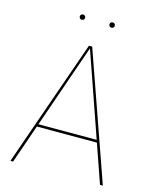

<svg xmlns="http://www.w3.org/2000/svg" viewBox="-122 -911 802 994"><g transform="rotate(15 278.5 -414.5)"><path d="M198.3 -829.4C189.6 -829.4 184.1 -823 184.1 -815.3C184.1 -807.6 189.6 -801.1 198.3 -801.1C207.4 -801.1 212.8 -807.6 212.8 -815.3C212.8 -823 207.4 -829.4 198.3 -829.4ZM357.6 -829.4C348.4 -829.4 343 -823 343 -815.3C343 -807.6 348.4 -801.1 357.6 -801.1C366.3 -801.1 371.7 -807.6 371.7 -815.3C371.7 -823 366.3 -829.4 357.6 -829.4ZM510.9 0H526.1L286.6 -680.9H269.1L30.7 0H45.1L117.1 -207H438.8ZM121.9 -220.6 277.8 -669 434 -220.6Z"/></g></svg>

Font: Fira Sans Hair
Style: Regular
Weight: 100
Designer: bBox Type GmbH & Carrois Corporate GbR & Edenspiekermann AG
Foundry: bBox Type GmbH & Carrois Corporate GbR & Edenspiekermann AG
Version: Version 4.300;PS 004.300;hotconv 1.0.88;makeotf.lib2.5.64775